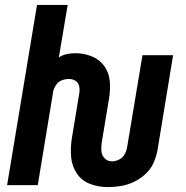

<svg xmlns="http://www.w3.org/2000/svg" viewBox="-20 -755 760 783"><path d="M420 8Q447 8 473.5 3.5Q500 -1 525.5 -13Q551 -25 572.5 -44.5Q594 -64 605.5 -89.5Q617 -115 622 -141L686 -530H561L499 -158Q497 -143 489.5 -128Q482 -113 467 -105Q452 -97 436 -97Q419 -97 407 -109Q395 -121 393.5 -138.5Q392 -156 395 -174L425 -356Q431 -391 427.5 -425.5Q424 -460 404.5 -486.5Q385 -513 353.5 -525.5Q322 -538 287 -538Q270 -538 253 -534.5Q236 -531 220 -521L256 -735H131L9 0H134L197 -382Q200 -396 209 -409Q218 -422 232 -427.5Q246 -433 261 -433Q276 -433 288 -425.5Q300 -418 303 -403Q306 -388 303 -373L273 -191Q267 -153 270 -115.5Q273 -78 293 -48Q313 -18 347.5 -5Q382 8 420 8Z"/></svg>

Font: Iosevka Sparkle Oblique
Style: Bold
Weight: 700
Italic angle: -9°
Designer: Belleve Invis
Foundry: Belleve Invis
Version: Version 4.5.0; ttfautohint (v1.8.3)